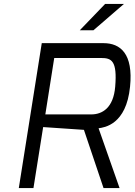

<svg xmlns="http://www.w3.org/2000/svg" viewBox="-20 -950 680 970"><path d="M383 -797H452L606 -930H511ZM209 -372 254 -657H491C543 -657 573 -644 562 -512C553 -404 496 -372 441 -372ZM75 0H149L198 -308L404 -294L503 0H584L478 -302C507 -306 618 -320 637 -512C654 -679 588 -732 503 -732H191Z"/></svg>

Font: Exo
Style: Regular Italic
Weight: 400
Designer: Natanael Gama
Version: Version 1.00